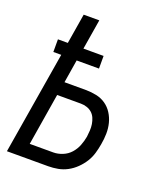

<svg xmlns="http://www.w3.org/2000/svg" viewBox="-136 -824 772 913"><g transform="rotate(20 250.0 -367.5)"><path d="M8 0 94 -519H54V-583H104L129 -735H208L183 -583H285V-519H172L153 -402H261Q288 -402 314.5 -396.5Q341 -391 362 -376.5Q383 -362 397 -340Q411 -318 417.5 -292.5Q424 -267 423.5 -239.5Q423 -212 418 -185Q414 -161 407 -137Q400 -113 386.5 -91.5Q373 -70 354 -51.5Q335 -33 312.5 -21Q290 -9 265.5 -4.5Q241 0 217 0ZM217 -70Q240 -70 263.5 -79.5Q287 -89 303.5 -107.5Q320 -126 329 -149Q338 -172 342 -195Q344 -211 345 -227.5Q346 -244 343.5 -259.5Q341 -275 335 -289Q329 -303 318 -313Q307 -323 292 -328Q277 -333 261 -333H141L98 -70Z"/></g></svg>

Font: Iosevka Curly Oblique
Style: Regular
Weight: 400
Italic angle: -9°
Monospace: yes
Designer: Belleve Invis
Foundry: Belleve Invis
Version: Version 11.1.0; ttfautohint (v1.8.3)